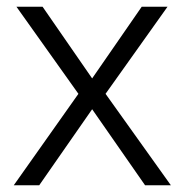

<svg xmlns="http://www.w3.org/2000/svg" viewBox="-20 -553 552 573"><path d="M214 -273 21 0H97L255 -227L413 0H490L295 -273L480 -533H403L255 -319L107 -533H29Z"/></svg>

Font: Noto Sans Thaana Light
Style: Regular
Weight: 300
Designer: David Williams
Foundry: Google Inc.
Version: Version 3.001